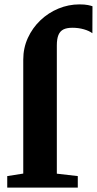

<svg xmlns="http://www.w3.org/2000/svg" viewBox="-20 -855 442 875"><path d="M13 0V-52.5L86 -64V-583.5Q86 -636.5 107 -682.2Q128 -728 164.2 -762.5Q200.5 -797 246.5 -816Q292.5 -835 342 -835Q366 -835 380.5 -832Q395 -829 401.5 -826.5L401 -703.5Q386.5 -714.5 362 -721.5Q337.5 -728.5 310 -728.5Q284.5 -728.5 269 -720.8Q253.5 -713 246.2 -695.2Q239 -677.5 239 -648V-63.5L334.5 -52.5V0Z"/></svg>

Font: Merriweather 48pt ExtraBold
Style: Regular
Weight: 800
Version: Version 2.100